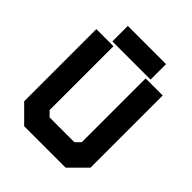

<svg xmlns="http://www.w3.org/2000/svg" viewBox="-229 -983 1123 1123"><g transform="rotate(45 332.0 -422.0)"><path d="M160.5 0 57.5 -103V-700H199V-172L229.5 -141.5H434.5L465 -172V-700H606.5V-103L503.5 0ZM195 -71H469L536 -135.5V-629.5V-135.5L469 -71H195L128 -136.5V-629.5V-136.5ZM174.5 -715.5V-843.5H490.5V-715.5ZM239.5 -778.5H431.5H239.5Z"/></g></svg>

Font: Tourney Thin Black
Style: Regular
Weight: 900
Version: Version 1.015